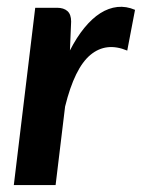

<svg xmlns="http://www.w3.org/2000/svg" viewBox="-20 -536 411 556"><path d="M182.5 -390Q202 -428 224.2 -455.2Q246.5 -482.5 270.5 -497.8Q294.5 -513 320 -515.8Q345.5 -518.5 371 -507.5L348.5 -389.5Q287.5 -415 241.8 -377Q196 -339 168.5 -227.5L141 0H20L82 -513.5H145Q164.5 -513.5 175.2 -504Q186 -494.5 186 -473.5Z"/></svg>

Font: Lato 2
Style: Bold Italic
Weight: 700
Italic angle: -7°
Designer: Lukasz Dziedzic with Adam Twardoch and Botio Nikoltchev
Foundry: tyPoland Lukasz Dziedzic
Version: Version 2.015; 2015-08-06; http://www.latofonts.com/